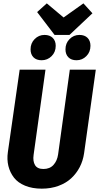

<svg xmlns="http://www.w3.org/2000/svg" viewBox="-20 -1108 591 1144"><path d="M477.1 -1087.9 530.8 -1028.8 394 -899.9H305.2L201.2 -1036.1L258.8 -1087.9L358.9 -1003.9ZM228 -749Q196.8 -749 179.4 -766.6Q162.1 -784.2 162.1 -814Q162.1 -850.6 186.5 -875.2Q210.9 -899.9 245.1 -899.9Q276.4 -899.9 294.2 -882.3Q312 -864.7 312 -835Q312 -797.9 287.4 -773.4Q262.7 -749 228 -749ZM436 -749Q404.8 -749 387.5 -766.6Q370.1 -784.2 370.1 -814Q370.1 -850.6 394.5 -875.2Q418.9 -899.9 453.1 -899.9Q484.4 -899.9 501.7 -882.3Q519 -864.7 519 -835Q519 -798.3 494.6 -773.7Q470.2 -749 436 -749ZM550.8 -692.9 481 -194.8Q474.6 -150.4 455.1 -112.5Q435.5 -74.7 404.5 -45.9Q373.5 -17.1 328.4 -0.5Q283.2 16.1 229 16.1Q172.4 16.1 129.6 -1.5Q86.9 -19 63.2 -49.6Q39.6 -80.1 30 -118.9Q20.5 -157.7 26.9 -202.1L97.2 -692.9H251L180.2 -185.1Q174.8 -147.5 188.7 -124.3Q202.6 -101.1 238.8 -101.1Q276.9 -101.1 298.8 -125.5Q320.8 -149.9 326.2 -188L396 -692.9Z"/></svg>

Font: Fira Sans Compressed
Style: Bold Italic
Weight: 700
Width: 3
Italic angle: -8°
Designer: Carrois Corporate & Edenspiekermann AG
Foundry: Carrois Corporate GbR & Edenspiekermann AG
Version: Version 4.203;PS 004.203;hotconv 1.0.88;makeotf.lib2.5.64775